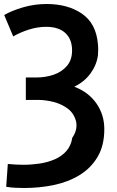

<svg xmlns="http://www.w3.org/2000/svg" viewBox="-20 -741 582 959"><path d="M211 -607Q273 -607 306.5 -576Q340 -545 340 -489Q340 -442 314.5 -412Q289 -382 248.5 -368Q208 -354 161 -354H109V-242H170Q206 -242 246.5 -232Q287 -222 319 -198Q351 -174 361 -130Q364 -108 358.5 -89Q353 -70 341 -53Q335 -13 311.5 13.5Q288 40 253 55Q218 70 177.5 76Q137 82 97 82Q81 82 59.5 81Q38 80 19 78L11 192Q34 196 59.5 197Q85 198 102 198Q178 198 249.5 183Q321 168 377.5 133.5Q434 99 467.5 42.5Q501 -14 501 -96Q501 -168 461.5 -224.5Q422 -281 351 -308Q401 -332 431.5 -373.5Q462 -415 469 -463Q472 -493 469 -522Q460 -624 389.5 -672.5Q319 -721 213 -721Q152 -721 95.5 -704.5Q39 -688 1 -666L46 -559Q80 -579 123.5 -593Q167 -607 211 -607Z"/></svg>

Font: Repo DemiBold
Style: Regular
Weight: 600
Designer: Stefan Peev
Foundry: Context Ltd
Version: Version 1.502